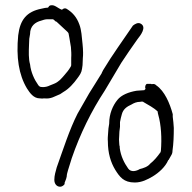

<svg xmlns="http://www.w3.org/2000/svg" viewBox="-20 -707 729 728"><path d="M49 -573C41 -490 51 -424 82 -372C93 -355 107 -334 131 -334H132C138 -333 142 -333 146 -334H148C174 -331 187 -342 208 -350L220 -358C241 -370 259 -390 274 -411C282 -422 289 -431 291 -446L293 -460C293 -468 294 -477 294 -484V-485C295 -494 295 -501 295 -508C295 -518 294 -529 293 -540C290 -568 289 -593 281 -614C271 -642 255 -660 232 -674C226 -677 220 -675 215 -670C200 -675 188 -689 175 -687H174C167 -687 165 -682 162 -678H159C157 -678 157 -677 151 -677L137 -674C81 -663 56 -632 49 -573ZM90 -536C90 -544 91 -552 91 -560L94 -578C94 -608 113 -623 137 -629C142 -631 152 -634 159 -634H181C185 -632 189 -627 192 -625H194C207 -612 223 -599 236 -586C239 -583 239 -582 240 -580L243 -564L249 -528V-527C250 -514 251 -502 250 -487V-460C250 -459 249 -455 248 -454C241 -442 233 -432 224 -422C212 -408 202 -396 184 -389L169 -383C161 -379 151 -376 138 -377C131 -377 127 -381 124 -386C111 -404 97 -433 94 -463C88 -483 89 -511 90 -536ZM129 -626V-627ZM169 -383V-384ZM186 -25C186 -10 195 1 208 1C214 1 221 -3 225 -9V-14C228 -23 231 -27 233 -38C233 -46 236 -54 238 -62C240 -69 244 -80 248 -94L252 -107C284 -200 327 -287 377 -363C397 -397 420 -436 440 -469C460 -500 480 -528 501 -558C513 -573 537 -604 514 -617C504 -623 493 -617 484 -610C447 -555 407 -501 371 -441L366 -431V-430C351 -405 334 -379 318 -353C303 -326 289 -303 274 -276C243 -215 219 -139 195 -72C191 -57 186 -42 186 -25ZM195 -71V-72ZM371 -440V-441ZM389 -171C389 -126 400 -91 417 -63C434 -36 449 -15 491 -15C518 -15 540 -27 559 -38C582 -52 607 -74 618 -100H619L628 -116C632 -122 634 -128 634 -134V-135C638 -163 639 -192 639 -222C638 -237 637 -250 635 -264V-274C624 -315 604 -362 573 -383C569 -387 565 -390 556 -388H554L553 -389H537C532 -387 528 -378 532 -370L527 -365H526C517 -364 507 -364 498 -363C468 -358 440 -347 425 -328C408 -307 394 -276 394 -239V-238C392 -226 390 -214 390 -204C389 -192 388 -180 389 -171ZM432 -165C431 -174 431 -181 432 -192C432 -202 433 -213 435 -226V-244C437 -254 439 -265 442 -274C447 -293 461 -303 479 -311C487 -316 498 -321 512 -321C514 -321 518 -323 523 -321L524 -320C542 -309 563 -299 578 -284V-282C578 -280 579 -276 580 -272C591 -234 594 -183 590 -135V-134L589 -132V-130L588 -129C576 -112 564 -98 549 -86C541 -75 523 -69 510 -66C499 -59 477 -52 466 -68C451 -89 438 -115 434 -146V-151C433 -154 432 -158 432 -165ZM442 -274V-275ZM639 -222Z"/></svg>

Font: Scribbler
Style: Lt
Weight: 300
Designer: Mew Too
Foundry: Cannot Into Space Fonts
Version: Version 1.001